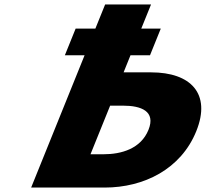

<svg xmlns="http://www.w3.org/2000/svg" viewBox="-20 -845 927 865"><path d="M476.2 -369 387.7 -150H446C527.4 -150 614.5 -175 648.9 -260C682.8 -344 615.9 -369 534.5 -369ZM120.3 0 361.1 -596H272.2L320.7 -716H409.6L453.7 -825H660.5L616.4 -716H704.3L655.8 -596H567.9L536.8 -519H661.1C838.2 -519 932.9 -424 864.3 -254C795.2 -83 628.5 0 451.4 0Z"/></svg>

Font: Hussar
Style: BdWideOblFour
Weight: 700
Foundry: Cannot Into Space Fonts
Version: Version 2.00